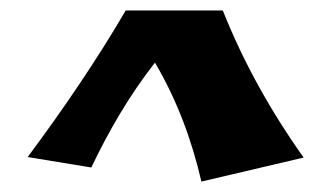

<svg xmlns="http://www.w3.org/2000/svg" viewBox="-20 -732 633 368"><path d="M562 -430C498 -520 446 -614 407 -712H221C166 -618 103 -525 33 -431L155 -411C188 -480 227 -548 277 -612C320 -539 348 -462 366 -384Z"/></svg>

Font: Galindo
Style: Regular
Weight: 400
Designer: Astigmatic (AOETI)
Foundry: Astigmatic (AOETI)
Version: Version 1.000